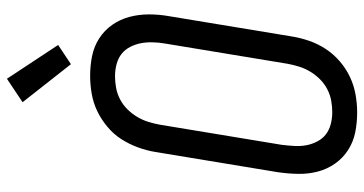

<svg xmlns="http://www.w3.org/2000/svg" viewBox="-262 -754 1025 540"><g transform="rotate(-90 250.0 -484.5)"><path d="M203 8Q174 8 147 2.5Q120 -3 97.5 -17.5Q75 -32 59.5 -54Q44 -76 37 -102.5Q30 -129 30.5 -157.5Q31 -186 35 -214L92 -559Q96 -584 105 -608.5Q114 -633 128 -655Q142 -677 163 -694.5Q184 -712 207 -723Q230 -734 255.5 -738.5Q281 -743 306 -743Q335 -743 362 -737.5Q389 -732 411.5 -717.5Q434 -703 449.5 -681Q465 -659 472 -632.5Q479 -606 479 -577.5Q479 -549 474 -521L417 -176Q413 -151 404.5 -126.5Q396 -102 381.5 -80Q367 -58 346.5 -40.5Q326 -23 302.5 -12Q279 -1 253.5 3.5Q228 8 203 8ZM204 -62Q220 -62 236.5 -65Q253 -68 268.5 -76Q284 -84 296.5 -96.5Q309 -109 318 -124Q327 -139 332 -155Q337 -171 340 -187L397 -532Q400 -549 400.5 -566.5Q401 -584 398 -600Q395 -616 387.5 -630.5Q380 -645 368 -654.5Q356 -664 339.5 -668.5Q323 -673 305 -673Q289 -673 272.5 -670Q256 -667 240.5 -659Q225 -651 212.5 -638.5Q200 -626 191 -611Q182 -596 177 -580Q172 -564 169 -548L112 -203Q110 -186 109 -168.5Q108 -151 111 -135Q114 -119 121.5 -104.5Q129 -90 141 -80.5Q153 -71 169.5 -66.5Q186 -62 204 -62ZM339 -797 232 -933 298 -977 393 -833Z"/></g></svg>

Font: Iosevka Custom
Style: Italic
Weight: 400
Italic angle: -9°
Monospace: yes
Designer: Belleve Invis
Foundry: Belleve Invis
Version: Version 30.3.3; ttfautohint (v1.8.3)